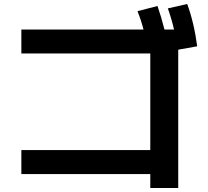

<svg xmlns="http://www.w3.org/2000/svg" viewBox="-20 -875 1040 962"><path d="M733 -3H87V-123H733V-607H87V-727H699Q688 -771 669 -819L769 -845Q788 -791 804 -727H852Q840 -779 821 -833L918 -855Q953 -759 968 -643L873 -626V67H733Z"/></svg>

Font: Enso
Style: Bold
Weight: 700
Designer: Coji Morishita
Foundry: UNDERFOREST DESIGN
Version: Version 1.000